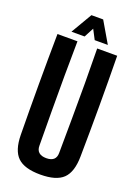

<svg xmlns="http://www.w3.org/2000/svg" viewBox="-180 -1044 806 1126"><g transform="rotate(20 223.0 -481.5)"><path d="M223.6 9.1Q124.1 9.1 81.2 -32.5Q38.2 -74.1 36.9 -170.5Q34.9 -326.9 34.9 -485.4Q34.9 -643.9 36.9 -800H161.7Q159.9 -695.9 159.6 -584.9Q159.2 -473.9 159.8 -363Q160.4 -252.1 161.4 -147.9Q161.4 -120.9 177.4 -107.1Q193.4 -93.3 223.6 -93.3Q254.2 -93.3 269.5 -107.1Q284.7 -120.9 284.7 -147.9Q285.7 -252.1 286.4 -363Q287.1 -473.9 286.9 -584.9Q286.6 -695.9 284.7 -800H409.6Q411.9 -643.9 411.9 -485.4Q411.9 -326.9 409.6 -170.5Q408.3 -74.1 365.5 -32.5Q322.7 9.1 223.6 9.1ZM109.3 -840.9 186.2 -972.1H259.5L336.3 -840.9H254.4L223 -901.1L191.3 -840.9Z"/></g></svg>

Font: Big Shoulders Thin
Style: Regular
Weight: 100
Designer: Patric King
Foundry: XO Type Co
Version: Version 2.002